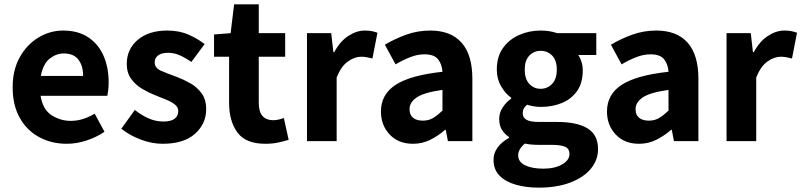

<svg xmlns="http://www.w3.org/2000/svg" viewBox="-20 -647 3673 880"><path d="M286 12Q216 12 159.5 -18.5Q103 -49 70.5 -107Q38 -165 38 -247Q38 -327 71 -385.5Q104 -444 157 -475.5Q210 -507 269 -507Q338 -507 384.5 -476Q431 -445 454.5 -391.5Q478 -338 478 -270Q478 -251 476 -234Q474 -217 472 -208H166Q176 -145 216.5 -119Q257 -93 304 -93Q333 -93 360 -101.5Q387 -110 414 -126L459 -43Q422 -18 376.5 -3Q331 12 286 12ZM272 -402Q238 -402 208 -378.5Q178 -355 167 -299H361Q361 -345 339.5 -373.5Q318 -402 272 -402Z M725 12Q676 12 624.5 -7.5Q573 -27 536 -57L598 -143Q631 -117 663 -103.5Q695 -90 729 -90Q764 -90 780.5 -103Q797 -116 797 -138Q797 -155 782 -167.5Q767 -180 743.5 -189.5Q720 -199 695 -209Q664 -221 633 -239Q602 -257 581.5 -285Q561 -313 561 -354Q561 -422 611.5 -464.5Q662 -507 747 -507Q802 -507 844.5 -488Q887 -469 918 -445L857 -363Q830 -382 804 -393.5Q778 -405 751 -405Q720 -405 704.5 -393Q689 -381 689 -361Q689 -335 719.5 -322Q750 -309 789 -295Q821 -283 852 -265.5Q883 -248 904 -219.5Q925 -191 925 -146Q925 -80 874 -34Q823 12 725 12Z M1196 12Q1106 12 1068 -40Q1030 -92 1030 -176V-387H961V-489L1037 -495L1053 -627H1166V-495H1287V-387H1166V-177Q1166 -134 1183.5 -115Q1201 -96 1232 -96Q1244 -96 1257 -99Q1270 -102 1281 -106L1303 -6Q1283 0 1256 6Q1229 12 1196 12Z M1387 0V-495H1498L1508 -408H1512Q1538 -457 1576 -482Q1614 -507 1652 -507Q1672 -507 1685.5 -504Q1699 -501 1710 -497L1687 -379Q1674 -382 1662 -384.5Q1650 -387 1635 -387Q1606 -387 1575 -365.5Q1544 -344 1523 -292V0Z M1873 12Q1806 12 1766 -30.5Q1726 -73 1726 -136Q1726 -214 1793 -258Q1860 -302 2008 -318Q2006 -352 1988 -375Q1970 -398 1926 -398Q1893 -398 1860 -385Q1827 -372 1793 -352L1744 -442Q1789 -469 1841.5 -488Q1894 -507 1952 -507Q2046 -507 2095.5 -451.5Q2145 -396 2145 -286V0H2033L2023 -52H2020Q1988 -24 1951.5 -6Q1915 12 1873 12ZM1918 -94Q1945 -94 1965.5 -106.5Q1986 -119 2008 -140V-235Q1923 -223 1890 -200.5Q1857 -178 1857 -147Q1857 -120 1873.5 -107Q1890 -94 1918 -94Z M2449 213Q2391 213 2344 199.5Q2297 186 2269.5 158Q2242 130 2242 86Q2242 25 2313 -15V-19Q2293 -32 2280.5 -52Q2268 -72 2268 -103Q2268 -130 2284 -154.5Q2300 -179 2323 -195V-199Q2297 -217 2277 -251Q2257 -285 2257 -328Q2257 -387 2285 -426.5Q2313 -466 2359 -486.5Q2405 -507 2458 -507Q2499 -507 2534 -495H2713V-395H2630Q2639 -383 2645 -364Q2651 -345 2651 -324Q2651 -267 2625 -230Q2599 -193 2555.5 -175Q2512 -157 2458 -157Q2428 -157 2396 -167Q2386 -159 2381 -150Q2376 -141 2376 -127Q2376 -108 2393 -98Q2410 -88 2452 -88H2535Q2625 -88 2673 -58.5Q2721 -29 2721 36Q2721 87 2687.5 127Q2654 167 2593 190Q2532 213 2449 213ZM2458 -240Q2489 -240 2510.5 -262.5Q2532 -285 2532 -328Q2532 -370 2511 -392Q2490 -414 2458 -414Q2427 -414 2406 -392Q2385 -370 2385 -328Q2385 -285 2406 -262.5Q2427 -240 2458 -240ZM2470 126Q2523 126 2556.5 106.5Q2590 87 2590 59Q2590 34 2569.5 25.5Q2549 17 2511 17H2454Q2410 17 2386 11Q2355 36 2355 65Q2355 95 2386.5 110.5Q2418 126 2470 126Z M2909 12Q2842 12 2802 -30.5Q2762 -73 2762 -136Q2762 -214 2829 -258Q2896 -302 3044 -318Q3042 -352 3024 -375Q3006 -398 2962 -398Q2929 -398 2896 -385Q2863 -372 2829 -352L2780 -442Q2825 -469 2877.5 -488Q2930 -507 2988 -507Q3082 -507 3131.5 -451.5Q3181 -396 3181 -286V0H3069L3059 -52H3056Q3024 -24 2987.5 -6Q2951 12 2909 12ZM2954 -94Q2981 -94 3001.5 -106.5Q3022 -119 3044 -140V-235Q2959 -223 2926 -200.5Q2893 -178 2893 -147Q2893 -120 2909.5 -107Q2926 -94 2954 -94Z M3310 0V-495H3421L3431 -408H3435Q3461 -457 3499 -482Q3537 -507 3575 -507Q3595 -507 3608.5 -504Q3622 -501 3633 -497L3610 -379Q3597 -382 3585 -384.5Q3573 -387 3558 -387Q3529 -387 3498 -365.5Q3467 -344 3446 -292V0Z"/></svg>

Font: Assistant
Style: Bold
Weight: 700
Designer: Hebrew By Ben Nathan, Latin by Paul Hunt
Version: Version 3.000